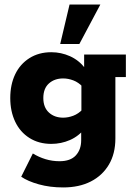

<svg xmlns="http://www.w3.org/2000/svg" viewBox="-20 -641 591 842"><path d="M257 181Q199 181 150.5 167.5Q102 154 73 134L124 32Q150 48 179.5 57Q209 66 241 66Q289 66 312.5 40.5Q336 15 336 -26V-67L354 -80Q326 -44 287 -27Q248 -10 205 -10Q150 -10 109 -36Q68 -62 46.5 -107.5Q25 -153 25 -211Q25 -270 46.5 -315Q68 -360 109 -386Q150 -412 205 -412Q248 -412 287 -394.5Q326 -377 354 -341L349 -330V-402H532V-303H486V-34Q486 33 457.5 81Q429 129 378 155Q327 181 257 181ZM257 -125Q279 -125 301.5 -133.5Q324 -142 343 -162L337 -119V-301L343 -260Q324 -280 301.5 -288.5Q279 -297 257 -297Q219 -297 194.5 -275Q170 -253 170 -211Q170 -170 194.5 -147.5Q219 -125 257 -125ZM244 -448 285 -621H420L328 -448Z"/></svg>

Font: Rokkitt ExtraBold
Style: Regular
Weight: 800
Version: Version 3.103